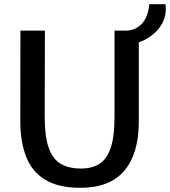

<svg xmlns="http://www.w3.org/2000/svg" viewBox="-20 -889 812 917"><path d="M363.5 8Q260 8 196.8 -30Q133.5 -68 105.2 -139.5Q77 -211 77 -311L77.5 -743H194.5L193.5 -333.5Q193.5 -234 213.8 -180Q234 -126 272.8 -105Q311.5 -84 367 -84Q417 -84 452.8 -105.2Q488.5 -126.5 507.8 -180.5Q527 -234.5 527 -333.5V-743H590.5Q611.5 -745.5 627 -753Q649.5 -764.5 662.8 -781.8Q676 -799 682.5 -817.8Q689 -836.5 691 -852Q692 -857.5 692.5 -861.8Q693 -866 692 -869H770Q771 -863 771.5 -857.8Q772 -852.5 772 -847Q772 -799 743.8 -760Q715.5 -721 669.5 -698Q656.5 -691.5 643 -686.5V-309Q643 -156 574 -74Q505 8 363.5 8Z"/></svg>

Font: Koeln Type Sans
Style: Regular
Weight: 400
Designer: Eben Sorkin
Foundry: Eben Sorkin
Version: Version 2.001